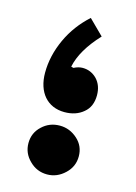

<svg xmlns="http://www.w3.org/2000/svg" viewBox="-95 -634 490 693"><g transform="rotate(15 150.0 -288.0)"><path d="M157.2 -581.1C123.5 -550.8 96.7 -515.1 77.6 -473.6C58.6 -432.1 48.8 -390.1 48.8 -347.7C48.8 -274.9 88.4 -228 152.8 -228C181.2 -228 204.6 -235.8 223.1 -251.5C241.7 -266.6 251 -288.6 251 -316.9C251 -341.3 243.7 -361.3 229.5 -376.5C214.8 -391.6 196.8 -399.4 175.8 -399.4C165.5 -399.4 154.3 -396.5 143.1 -390.6L134.3 -393.1C143.1 -435.5 168.9 -480 212.4 -526.4ZM56.6 -86.9C56.6 -61.5 65.9 -40 84.5 -22C102.5 -3.9 124.5 5.4 150.4 5.4C175.3 5.4 197.3 -3.9 216.3 -22C235.4 -40 244.6 -61.5 244.6 -86.9C244.6 -112.3 235.4 -133.8 216.3 -150.9C197.3 -168 175.3 -176.8 150.4 -176.8C124.5 -176.8 102.5 -168 84.5 -150.9C65.9 -133.8 56.6 -112.3 56.6 -86.9Z"/></g></svg>

Font: Estedad Black
Style: Regular
Weight: 900
Designer: Amin Abedi
Version: Version 7.3